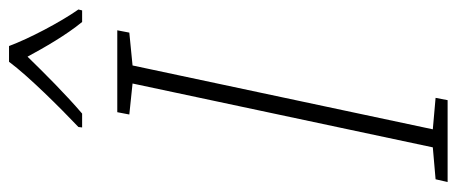

<svg xmlns="http://www.w3.org/2000/svg" viewBox="-306 -682 988 415"><g transform="rotate(-90 187.5 -474.0)"><path d="M121 -798 120 -790H150C191 -825 237 -871 273 -908C293 -871 320 -824 348 -790H373L375 -798C347 -838 312 -905 296 -948H262C230 -905 162 -837 121 -798ZM2 0H179L184 -26L116 -32L254 -681L325 -688L330 -714H153L148 -688L215 -681L77 -32L8 -26Z"/></g></svg>

Font: Noto Sans ExtraLight
Style: Italic
Weight: 200
Italic angle: -12°
Designer: Monotype Design Team
Foundry: Monotype Imaging Inc.
Version: Version 2.013